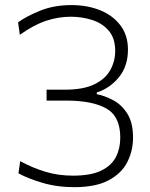

<svg xmlns="http://www.w3.org/2000/svg" viewBox="-20 -746 604 775"><path d="M279.5 9.5Q209 9.5 148.8 -8.8Q88.5 -27 54.5 -46.5L61.5 -95.5Q111 -68.5 163 -52.8Q215 -37 274.5 -37Q346.5 -37 388.2 -57.2Q430 -77.5 447.8 -112.2Q465.5 -147 465.5 -190.5Q465.5 -276.5 409 -308.2Q352.5 -340 247.5 -340H168V-384H241.5Q317 -384 361.5 -406Q406 -428 425.5 -463.8Q445 -499.5 445 -540.5Q445 -591.5 419.2 -621.8Q393.5 -652 352.2 -665.2Q311 -678.5 265.5 -678.5Q216 -678.5 166.5 -662.2Q117 -646 60 -605.5L53 -656Q88.5 -681.5 143.8 -703.5Q199 -725.5 268.5 -725.5Q332 -725.5 383.8 -704.8Q435.5 -684 466 -643.8Q496.5 -603.5 496.5 -546Q496.5 -479 460.2 -434.5Q424 -390 370.5 -372.5V-366Q403 -359.5 437 -341.5Q471 -323.5 494 -287.2Q517 -251 517 -190.5Q517 -138 494.2 -92.5Q471.5 -47 419.5 -18.8Q367.5 9.5 279.5 9.5Z"/></svg>

Font: Heraclito ExtraLight
Style: Regular
Weight: 200
Designer: Kostas Bartsokas (font) & Cristiano Sobral (main changes)
Foundry: Kostas Bartsokas (font) & Cristiano Sobral (main changes)
Version: Version 1.00;July 8, 2020;FontCreator 13.0.0.2655 64-bit